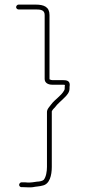

<svg xmlns="http://www.w3.org/2000/svg" viewBox="-20 -690 372 834"><path d="M60 -649H135C156 -649 174 -647 174 -625V-347C174 -330 189 -322 207 -322H252C255 -322 258 -322 262 -321C261 -316 261 -310 261 -305C261 -302 260 -299 258 -296C245 -273 218 -258 202 -236C195 -226 183 -216 184 -201V35C184 55 180 79 170 91C165 96 151 99 141 99C126 101 118 103 102 103C94 102 87 102 82 102H73C68 102 63 108 63 113C63 118 68 123 73 123H82C94 123 111 125 123 123C136 120 152 120 165 116C196 110 205 71 205 35V-202C203 -209 214 -219 218 -223C230 -240 248 -253 262 -268C271 -277 282 -289 282 -305C282 -310 282 -316 283 -321C283 -339 270 -342 252 -342H207C204 -342 200 -343 196 -345C195 -345 195 -346 195 -347V-625C195 -660 171 -670 135 -670H60C55 -670 50 -664 50 -659C50 -654 55 -649 60 -649Z"/></svg>

Font: Electronic
Style: Thn
Weight: 100
Version: Version 1.011